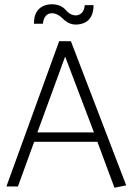

<svg xmlns="http://www.w3.org/2000/svg" viewBox="-20 -873 621 899"><path d="M420 -253H155L285 -608ZM257 -680 10 0H64L140 -209H436L516 6L571 -5L312 -680ZM377 -849Q375 -826 363.5 -813.5Q352 -801 335 -801Q322 -801 310 -807.5Q298 -814 287 -827Q276 -840 259.5 -846.5Q243 -853 222 -853Q200 -853 181 -844Q162 -835 150.5 -815.5Q139 -796 139 -762H181Q183 -785 194 -798Q205 -811 223 -811Q236 -811 249 -804.5Q262 -798 275 -785Q288 -772 303 -765Q318 -758 335 -758Q358 -758 377 -767Q396 -776 407 -796.5Q418 -817 418 -849Z"/></svg>

Font: Catamaran ExtraLight
Style: Regular
Weight: 250
Designer: Pria Ravichandran
Version: Version 2.000